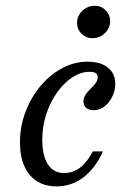

<svg xmlns="http://www.w3.org/2000/svg" viewBox="-20 -642 466 673"><path d="M178.2 11.3Q117.7 11.3 83.9 -29.4Q50 -70.2 50 -142.7Q50 -199.2 69.4 -250Q88.7 -300.8 121.8 -340.3Q154.8 -379.8 197.6 -402.8Q240.3 -425.8 287.1 -425.8Q332.3 -425.8 358.1 -405.2Q383.9 -384.7 383.9 -348.4Q383.9 -324.2 373.4 -302.8Q362.9 -281.5 345.6 -268.5Q328.2 -255.6 308.1 -255.6Q291.9 -255.6 282.3 -263.7Q272.6 -271.8 272.6 -286.3Q272.6 -299.2 280.2 -310.5Q287.9 -321.8 298 -331.5Q308.1 -341.1 315.3 -350.8Q322.6 -360.5 322.6 -371.8Q322.6 -390.3 294.4 -390.3Q262.9 -390.3 233.1 -370.6Q203.2 -350.8 179.4 -316.9Q155.6 -283.1 141.9 -240.7Q128.2 -198.4 128.2 -153.2Q128.2 -96 148 -65.7Q167.7 -35.5 204.8 -35.5Q235.5 -35.5 260.1 -54Q284.7 -72.6 305.6 -111.3H341.1Q313.7 -51.6 272.2 -20.2Q230.6 11.3 178.2 11.3ZM304 -508.1Q281.5 -508.1 265.7 -523.8Q250 -539.5 250 -562.1Q250 -586.3 268.5 -604Q287.1 -621.8 312.1 -621.8Q334.7 -621.8 350.4 -606Q366.1 -590.3 366.1 -567.7Q366.1 -544.4 348 -526.2Q329.8 -508.1 304 -508.1Z"/></svg>

Font: Playfair 9pt
Style: Italic
Weight: 400
Italic angle: -15.6°
Designer: Claus Eggers Sørensen
Foundry: Claus Eggers Sørensen
Version: Version 2.001;gftools[0.9.30]